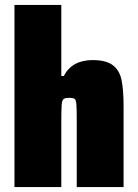

<svg xmlns="http://www.w3.org/2000/svg" viewBox="-20 -763 563 783"><path d="M39 -743H230V-453H240Q274 -518 358 -518Q412 -518 439.5 -497.5Q467 -477 475.5 -437.5Q484 -398 484 -328V0H293V-271Q293 -321 291.5 -338Q290 -355 284.5 -359.5Q279 -364 262 -364Q245 -364 239 -359Q233 -354 231.5 -335.5Q230 -317 230 -263V0H39Z"/></svg>

Font: Saira Semi Condensed Black
Style: Regular
Weight: 900
Width: 4
Designer: Hector Gatti with collaboration of the Omnibus-Type team
Foundry: Omnibus-Type
Version: Version 1.001; ttfautohint (v1.8)